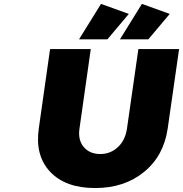

<svg xmlns="http://www.w3.org/2000/svg" viewBox="-20 -952 935 981"><path d="M178.2 -295.9 235.8 -701.2H443.8L386.2 -295.9Q377.4 -236.3 408 -200.7Q438.5 -165 492.2 -165Q544.4 -165 582.3 -200.2Q620.1 -235.4 628.9 -295.9L687 -701.2H895L836.9 -295.9Q816.9 -156.2 716.3 -73.7Q615.7 8.8 465.8 8.8Q314.9 8.8 236.6 -74Q158.2 -156.7 178.2 -295.9ZM383.8 -751 496.1 -932.1 638.2 -880.9 528.8 -751ZM592.8 -751 705.1 -932.1 847.2 -880.9 737.8 -751Z"/></svg>

Font: Trueno ExtraBold
Style: Italic
Weight: 800
Designer: Julieta Ulanovsky
Foundry: Julieta Ulanovsky
Version: Version 3.001b | FøM Fix